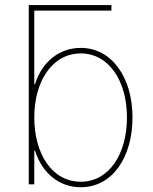

<svg xmlns="http://www.w3.org/2000/svg" viewBox="-20 -748 621 779"><path d="M307.6 11.7C436 11.7 517.6 -109.9 517.6 -271.5C517.6 -431.6 435.1 -553.7 307.6 -553.7C220.7 -553.7 149.9 -497.1 122.1 -406.2H119.1V-705.1H432.1V-727.5H96.7V0H119.1V-136.7H122.1C150.9 -45.9 219.7 11.7 307.6 11.7ZM307.6 -10.7C191.4 -10.7 119.1 -123.5 119.1 -271.5C119.1 -418.9 192.4 -531.2 307.6 -531.2C422.4 -531.2 495.1 -418.9 495.1 -271.5C495.1 -123.5 422.9 -10.7 307.6 -10.7Z"/></svg>

Font: Raveo Thin
Style: Regular
Weight: 100
Designer: Jakub Foglar, Rasmus Andersson (Inter)
Foundry: Jakubfoglar.com
Version: Version 1.100;Glyphs 3.2.3 (3260)